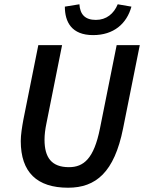

<svg xmlns="http://www.w3.org/2000/svg" viewBox="-20 -865 673 897"><path d="M298 12C428 12 514 -60 555 -265L633 -654H525L447 -265C419 -124 371 -84 302 -84C221 -84 188 -129 188 -212C188 -236 191 -260 197 -289L270 -654H159L89 -305C83 -272 77 -235 77 -206C77 -60 153 12 298 12ZM415 -701C511 -701 572 -754 594 -834L530 -845C512 -801 477 -772 428 -772C377 -772 354 -798 351 -845L283 -834C283 -763 314 -701 415 -701Z"/></svg>

Font: Source Sans Pro Semibold
Style: Italic
Weight: 600
Italic angle: -11°
Designer: Paul D. Hunt
Foundry: Adobe Systems Incorporated
Version: Version 3.006;hotconv 1.0.111;makeotfexe 2.5.65597